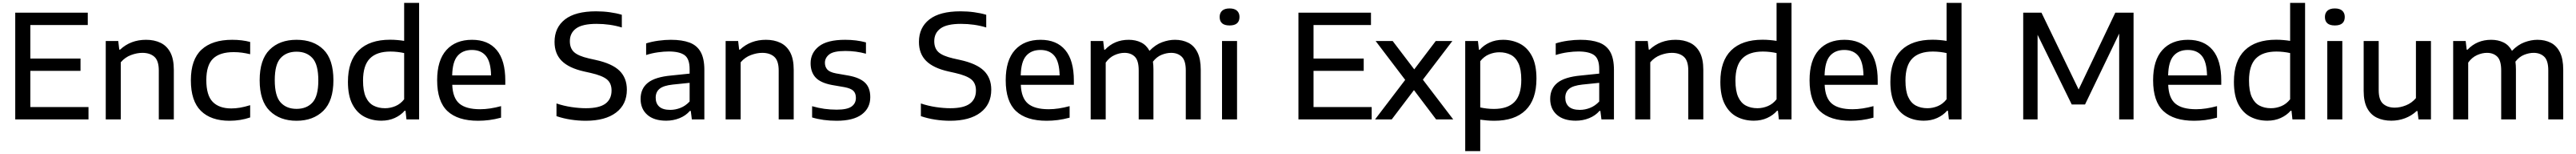

<svg xmlns="http://www.w3.org/2000/svg" viewBox="-20 -828 17919 1068"><path d="M86 0V-740H590.5V-654.5H191V-422H540V-336.5H191V-85.5H595.5V0Z M715.5 0V-543.5H802.5L809.5 -484H815.5Q888.5 -552 996 -552Q1053 -552 1096.5 -531.2Q1140 -510.5 1164.5 -464.8Q1189 -419 1189 -343.5V0H1084.5V-338.5Q1084.5 -407 1053.8 -434.2Q1023 -461.5 970 -461.5Q932.5 -461.5 891.2 -446.2Q850 -431 820 -396V0Z M1576.5 9.5Q1447 9.5 1377.2 -59.2Q1307.5 -128 1307.5 -271Q1307.5 -415 1381.5 -483.5Q1455.5 -552 1595 -552Q1664 -552 1720 -537V-452Q1690.5 -459 1662.8 -462.8Q1635 -466.5 1605.5 -466.5Q1508.5 -466.5 1461.8 -421.2Q1415 -376 1415 -272.5Q1415 -167 1459.5 -121.5Q1504 -76 1589 -76Q1618 -76 1649.2 -81.2Q1680.5 -86.5 1720 -98.5V-13.5Q1652.5 9.5 1576.5 9.5Z M2042.5 9.5Q1926.5 9.5 1856.2 -59Q1786 -127.5 1786 -271.5Q1786 -414.5 1855.2 -483.2Q1924.5 -552 2042.5 -552Q2161 -552 2230 -484Q2299 -416 2299 -271.5Q2299 -128.5 2228.8 -59.5Q2158.5 9.5 2042.5 9.5ZM2042.5 -73Q2113 -73 2153.5 -117.2Q2194 -161.5 2194 -270.5Q2194 -381 2153.2 -425.2Q2112.5 -469.5 2042.5 -469.5Q1972.5 -469.5 1931.8 -425.5Q1891 -381.5 1891 -272.5Q1891 -162 1931.8 -117.5Q1972.5 -73 2042.5 -73Z M2632.5 9Q2567.5 9 2514.8 -18.2Q2462 -45.5 2431 -105Q2400 -164.5 2400 -260.5Q2400 -405.5 2475.5 -479Q2551 -552.5 2693.5 -552.5Q2719.5 -552.5 2744.8 -550.2Q2770 -548 2791 -544.5V-808H2895V0H2807L2800.5 -60H2794.5Q2767 -28.5 2725.5 -9.8Q2684 9 2632.5 9ZM2658 -77.5Q2694.5 -77.5 2729.8 -92Q2765 -106.5 2791 -139.5V-460Q2771.5 -464.5 2746.2 -467.5Q2721 -470.5 2695.5 -470.5Q2600 -470.5 2552.5 -422.2Q2505 -374 2505 -269Q2505 -197 2524.2 -155.2Q2543.5 -113.5 2578 -95.5Q2612.5 -77.5 2658 -77.5Z M3305.5 9.5Q3164 9.5 3092.2 -57.5Q3020.5 -124.5 3020.5 -271.5Q3020.5 -410 3084.8 -481Q3149 -552 3263 -552Q3375 -552 3434.8 -480.8Q3494.5 -409.5 3494.5 -269V-240H3125.5Q3129 -148.5 3175.2 -109.5Q3221.5 -70.5 3319.5 -70.5Q3353 -70.5 3389.8 -76Q3426.5 -81.5 3465 -92V-12Q3422 -0.5 3383 4.5Q3344 9.5 3305.5 9.5ZM3262 -481.5Q3198.5 -481.5 3162.8 -440.8Q3127 -400 3125 -305H3395.5Q3393.5 -399.5 3359.5 -440.5Q3325.5 -481.5 3262 -481.5Z M4054 9.5Q4002 9.5 3949.8 1.5Q3897.5 -6.5 3850.5 -22.5V-110.5Q3900.5 -93.5 3954.8 -85.5Q4009 -77.5 4055 -77.5Q4148 -77.5 4190.8 -109Q4233.5 -140.5 4233.5 -200.5Q4233.5 -251 4201 -277.5Q4168.5 -304 4089 -322L4042 -332.5Q3937 -356 3887 -405.8Q3837 -455.5 3837 -537.5Q3837 -636.5 3909.2 -693Q3981.5 -749.5 4126 -749.5Q4175 -749.5 4221 -743.2Q4267 -737 4305 -725.5V-637.5Q4223 -662.5 4129 -662.5Q4031 -662.5 3987.2 -630.8Q3943.5 -599 3943.5 -542.5Q3943.5 -493.5 3972.5 -466.8Q4001.5 -440 4075 -423L4122 -412.5Q4237.5 -387.5 4288.8 -337.5Q4340 -287.5 4340 -206Q4340 -104 4264.8 -47.2Q4189.5 9.5 4054 9.5Z M4613.5 9Q4528.5 9 4482 -32Q4435.5 -73 4435.5 -142Q4435.5 -213.5 4486.2 -254Q4537 -294.5 4650.5 -304.5L4776.5 -317.5V-349Q4776.5 -420.5 4741 -445.8Q4705.5 -471 4631 -471Q4598 -471 4556.2 -465.2Q4514.5 -459.5 4474 -446.5V-527Q4513 -539.5 4559.2 -545.8Q4605.5 -552 4646 -552Q4724 -552 4775.8 -532.8Q4827.5 -513.5 4853.2 -467.8Q4879 -422 4879 -343V0H4792L4784.5 -59H4778.5Q4750 -26 4706.5 -8.5Q4663 9 4613.5 9ZM4540.5 -150.5Q4540.5 -110.5 4565.5 -88.2Q4590.5 -66 4642 -66Q4677.5 -66 4712.8 -79.8Q4748 -93.5 4776.5 -124V-253.5L4659 -241.5Q4594.5 -234.5 4567.5 -212.2Q4540.5 -190 4540.5 -150.5Z M5027 0V-543.5H5114L5121 -484H5127Q5200 -552 5307.5 -552Q5364.5 -552 5408 -531.2Q5451.5 -510.5 5476 -464.8Q5500.5 -419 5500.5 -343.5V0H5396V-338.5Q5396 -407 5365.2 -434.2Q5334.5 -461.5 5281.5 -461.5Q5244 -461.5 5202.8 -446.2Q5161.5 -431 5131.5 -396V0Z M5799.5 9.5Q5704.5 9.5 5628.5 -13.5V-91.5Q5672 -79 5714 -73.2Q5756 -67.5 5799.5 -67.5Q5872 -67.5 5902.5 -89Q5933 -110.5 5933 -149Q5933 -180.5 5915.8 -197.8Q5898.5 -215 5854 -223.5L5767 -238.5Q5686.5 -253.5 5652.2 -291Q5618 -328.5 5618 -389.5Q5618 -461 5675.8 -506.5Q5733.5 -552 5858.5 -552Q5936.5 -552 6003 -534V-455.5Q5934 -474.5 5860 -474.5Q5778 -474.5 5747.8 -450.8Q5717.5 -427 5717.5 -392.5Q5717.5 -365 5733.8 -346.2Q5750 -327.5 5794.5 -319L5881 -304Q5959 -290 5996 -255Q6033 -220 6033 -154Q6033 -78.5 5974 -34.5Q5915 9.5 5799.5 9.5Z M6588.5 9.5Q6536.5 9.5 6484.2 1.5Q6432 -6.5 6385 -22.5V-110.5Q6435 -93.5 6489.2 -85.5Q6543.5 -77.5 6589.5 -77.5Q6682.5 -77.5 6725.2 -109Q6768 -140.5 6768 -200.5Q6768 -251 6735.5 -277.5Q6703 -304 6623.5 -322L6576.5 -332.5Q6471.5 -356 6421.5 -405.8Q6371.5 -455.5 6371.5 -537.5Q6371.5 -636.5 6443.8 -693Q6516 -749.5 6660.5 -749.5Q6709.5 -749.5 6755.5 -743.2Q6801.5 -737 6839.5 -725.5V-637.5Q6757.5 -662.5 6663.5 -662.5Q6565.5 -662.5 6521.8 -630.8Q6478 -599 6478 -542.5Q6478 -493.5 6507 -466.8Q6536 -440 6609.5 -423L6656.5 -412.5Q6772 -387.5 6823.2 -337.5Q6874.5 -287.5 6874.5 -206Q6874.5 -104 6799.2 -47.2Q6724 9.5 6588.5 9.5Z M7260 9.5Q7118.5 9.5 7046.8 -57.5Q6975 -124.5 6975 -271.5Q6975 -410 7039.2 -481Q7103.5 -552 7217.5 -552Q7329.5 -552 7389.2 -480.8Q7449 -409.5 7449 -269V-240H7080Q7083.5 -148.5 7129.8 -109.5Q7176 -70.5 7274 -70.5Q7307.5 -70.5 7344.2 -76Q7381 -81.5 7419.5 -92V-12Q7376.5 -0.5 7337.5 4.5Q7298.5 9.5 7260 9.5ZM7216.5 -481.5Q7153 -481.5 7117.2 -440.8Q7081.5 -400 7079.5 -305H7350Q7348 -399.5 7314 -440.5Q7280 -481.5 7216.5 -481.5Z M7566 0V-543.5H7653L7660 -483.5H7666Q7731 -552 7830.5 -552Q7878 -552 7915.5 -534Q7953 -516 7975 -475.5Q8016 -518 8062.2 -535Q8108.5 -552 8152 -552Q8204.5 -552 8245 -531.5Q8285.5 -511 8308.5 -465.2Q8331.5 -419.5 8331.5 -344.5V0H8227.5V-339.5Q8227.5 -408 8199.2 -434.8Q8171 -461.5 8125.5 -461.5Q8093.5 -461.5 8059.2 -447.8Q8025 -434 7999 -400.5Q8002.5 -375.5 8002.5 -346.5V0H7900V-339.5Q7900 -408 7873 -434.8Q7846 -461.5 7801 -461.5Q7766.5 -461.5 7731.2 -445.5Q7696 -429.5 7670.5 -394V0Z M8479.5 0V-543.5H8584V0ZM8532 -651.5Q8463 -651.5 8463 -710.5Q8463 -738 8480.5 -753.8Q8498 -769.5 8532 -769.5Q8566 -769.5 8583.5 -753.8Q8601 -738 8601 -710.5Q8601 -651.5 8532 -651.5Z M9011 0V-740H9515.5V-654.5H9116V-422H9465V-336.5H9116V-85.5H9520.5V0Z M9544 0 9753.5 -274 9548 -543.5H9666.5L9816.5 -347L9966 -543.5H10081.5L9876.5 -275.5L10087.5 0H9968.5L9814.5 -203L9660 0Z M10171 220V-543.5H10259.5L10266.5 -483H10272Q10299.5 -514.5 10341 -533.2Q10382.5 -552 10434 -552Q10498 -552 10550.8 -525.2Q10603.5 -498.5 10635 -439.2Q10666.5 -380 10666.5 -282.5Q10666.5 -137.5 10591.2 -64Q10516 9.5 10373 9.5Q10347 9.5 10321.8 7.2Q10296.5 5 10275.5 2V220ZM10370.5 -72.5Q10466 -72.5 10513.5 -120.8Q10561 -169 10561 -274Q10561 -347 10541.5 -388.8Q10522 -430.5 10487.5 -448Q10453 -465.5 10408.5 -465.5Q10372 -465.5 10336.8 -451Q10301.5 -436.5 10275.5 -403.5V-83Q10295 -78.5 10320.2 -75.5Q10345.5 -72.5 10370.5 -72.5Z M10940 9Q10855 9 10808.5 -32Q10762 -73 10762 -142Q10762 -213.5 10812.8 -254Q10863.5 -294.5 10977 -304.5L11103 -317.5V-349Q11103 -420.5 11067.5 -445.8Q11032 -471 10957.5 -471Q10924.5 -471 10882.8 -465.2Q10841 -459.5 10800.5 -446.5V-527Q10839.5 -539.5 10885.8 -545.8Q10932 -552 10972.5 -552Q11050.5 -552 11102.2 -532.8Q11154 -513.5 11179.8 -467.8Q11205.5 -422 11205.5 -343V0H11118.5L11111 -59H11105Q11076.5 -26 11033 -8.5Q10989.5 9 10940 9ZM10867 -150.5Q10867 -110.5 10892 -88.2Q10917 -66 10968.5 -66Q11004 -66 11039.2 -79.8Q11074.5 -93.5 11103 -124V-253.5L10985.5 -241.5Q10921 -234.5 10894 -212.2Q10867 -190 10867 -150.5Z M11353.5 0V-543.5H11440.5L11447.5 -484H11453.5Q11526.5 -552 11634 -552Q11691 -552 11734.5 -531.2Q11778 -510.5 11802.5 -464.8Q11827 -419 11827 -343.5V0H11722.5V-338.5Q11722.5 -407 11691.8 -434.2Q11661 -461.5 11608 -461.5Q11570.5 -461.5 11529.2 -446.2Q11488 -431 11458 -396V0Z M12178 9Q12113 9 12060.2 -18.2Q12007.5 -45.5 11976.5 -105Q11945.5 -164.5 11945.5 -260.5Q11945.5 -405.5 12021 -479Q12096.5 -552.5 12239 -552.5Q12265 -552.5 12290.2 -550.2Q12315.5 -548 12336.5 -544.5V-808H12440.5V0H12352.5L12346 -60H12340Q12312.5 -28.5 12271 -9.8Q12229.5 9 12178 9ZM12203.5 -77.5Q12240 -77.5 12275.2 -92Q12310.5 -106.5 12336.5 -139.5V-460Q12317 -464.5 12291.8 -467.5Q12266.5 -470.5 12241 -470.5Q12145.5 -470.5 12098 -422.2Q12050.5 -374 12050.5 -269Q12050.5 -197 12069.8 -155.2Q12089 -113.5 12123.5 -95.5Q12158 -77.5 12203.5 -77.5Z M12851 9.5Q12709.5 9.5 12637.8 -57.5Q12566 -124.5 12566 -271.5Q12566 -410 12630.2 -481Q12694.5 -552 12808.5 -552Q12920.5 -552 12980.2 -480.8Q13040 -409.5 13040 -269V-240H12671Q12674.5 -148.5 12720.8 -109.5Q12767 -70.5 12865 -70.5Q12898.5 -70.5 12935.2 -76Q12972 -81.5 13010.5 -92V-12Q12967.5 -0.5 12928.5 4.5Q12889.5 9.5 12851 9.5ZM12807.5 -481.5Q12744 -481.5 12708.2 -440.8Q12672.5 -400 12670.5 -305H12941Q12939 -399.5 12905 -440.5Q12871 -481.5 12807.5 -481.5Z M13360.5 9Q13295.5 9 13242.8 -18.2Q13190 -45.5 13159 -105Q13128 -164.5 13128 -260.5Q13128 -405.5 13203.5 -479Q13279 -552.5 13421.5 -552.5Q13447.5 -552.5 13472.8 -550.2Q13498 -548 13519 -544.5V-808H13623V0H13535L13528.5 -60H13522.5Q13495 -28.5 13453.5 -9.8Q13412 9 13360.5 9ZM13386 -77.5Q13422.5 -77.5 13457.8 -92Q13493 -106.5 13519 -139.5V-460Q13499.5 -464.5 13474.2 -467.5Q13449 -470.5 13423.5 -470.5Q13328 -470.5 13280.5 -422.2Q13233 -374 13233 -269Q13233 -197 13252.2 -155.2Q13271.5 -113.5 13306 -95.5Q13340.5 -77.5 13386 -77.5Z M14052 0V-740H14179L14437.5 -207.5L14692.5 -740H14819.5V0H14719.5V-595L14482 -103.5H14389.5L14152 -586.5V0Z M15240.5 9.5Q15099 9.5 15027.2 -57.5Q14955.5 -124.5 14955.5 -271.5Q14955.5 -410 15019.8 -481Q15084 -552 15198 -552Q15310 -552 15369.8 -480.8Q15429.5 -409.5 15429.5 -269V-240H15060.5Q15064 -148.5 15110.2 -109.5Q15156.5 -70.5 15254.5 -70.5Q15288 -70.5 15324.8 -76Q15361.5 -81.5 15400 -92V-12Q15357 -0.5 15318 4.5Q15279 9.5 15240.5 9.5ZM15197 -481.5Q15133.5 -481.5 15097.8 -440.8Q15062 -400 15060 -305H15330.5Q15328.5 -399.5 15294.5 -440.5Q15260.5 -481.5 15197 -481.5Z M15750 9Q15685 9 15632.2 -18.2Q15579.5 -45.5 15548.5 -105Q15517.5 -164.5 15517.5 -260.5Q15517.5 -405.5 15593 -479Q15668.5 -552.5 15811 -552.5Q15837 -552.5 15862.2 -550.2Q15887.5 -548 15908.5 -544.5V-808H16012.5V0H15924.5L15918 -60H15912Q15884.5 -28.5 15843 -9.8Q15801.5 9 15750 9ZM15775.5 -77.5Q15812 -77.5 15847.2 -92Q15882.5 -106.5 15908.5 -139.5V-460Q15889 -464.5 15863.8 -467.5Q15838.5 -470.5 15813 -470.5Q15717.5 -470.5 15670 -422.2Q15622.5 -374 15622.5 -269Q15622.5 -197 15641.8 -155.2Q15661 -113.5 15695.5 -95.5Q15730 -77.5 15775.5 -77.5Z M16167 0V-543.5H16271.5V0ZM16219.5 -651.5Q16150.5 -651.5 16150.5 -710.5Q16150.5 -738 16168 -753.8Q16185.5 -769.5 16219.5 -769.5Q16253.5 -769.5 16271 -753.8Q16288.5 -738 16288.5 -710.5Q16288.5 -651.5 16219.5 -651.5Z M16612.5 9Q16556 9 16512.5 -11.5Q16469 -32 16444.5 -77.5Q16420 -123 16420 -198V-543.5H16524.5V-203.5Q16524.5 -135 16555.2 -108.2Q16586 -81.5 16636 -81.5Q16674 -81.5 16714.2 -97.5Q16754.5 -113.5 16783.5 -147.5V-543.5H16888V0H16801.5L16794 -58H16788.5Q16753 -25 16707.5 -8Q16662 9 16612.5 9Z M17042.5 0V-543.5H17129.5L17136.5 -483.5H17142.5Q17207.5 -552 17307 -552Q17354.5 -552 17392 -534Q17429.5 -516 17451.5 -475.5Q17492.5 -518 17538.8 -535Q17585 -552 17628.5 -552Q17681 -552 17721.5 -531.5Q17762 -511 17785 -465.2Q17808 -419.5 17808 -344.5V0H17704V-339.5Q17704 -408 17675.8 -434.8Q17647.5 -461.5 17602 -461.5Q17570 -461.5 17535.8 -447.8Q17501.5 -434 17475.5 -400.5Q17479 -375.5 17479 -346.5V0H17376.5V-339.5Q17376.5 -408 17349.5 -434.8Q17322.5 -461.5 17277.5 -461.5Q17243 -461.5 17207.8 -445.5Q17172.5 -429.5 17147 -394V0Z"/></svg>

Font: Encode Sans Semi Expanded Medium
Style: Regular
Weight: 500
Width: 6
Designer: Multiple Designers
Foundry: Impallari Type
Version: Version 3.000; ttfautohint (v1.8.3) -l 8 -r 50 -G 200 -x 14 